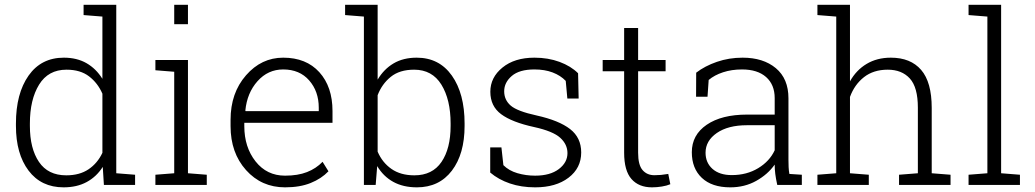

<svg xmlns="http://www.w3.org/2000/svg" viewBox="-20 -782 4378 812"><path d="M414.6 -76.2Q388.2 -34.7 346.7 -12.2Q305.2 10.3 249 10.3Q154.3 10.3 100.8 -60.5Q47.4 -131.3 47.4 -249.5V-259.8Q47.4 -386.2 100.8 -462.2Q154.3 -538.1 250 -538.1Q305.2 -538.1 345.7 -514.9Q386.2 -491.7 413.1 -448.7V-711.9L333.5 -718.3V-761.7H413.1H471.7V-49.3L551.3 -43V0H419.4ZM106.4 -249.5Q106.4 -153.8 144.8 -97.2Q183.1 -40.5 260.3 -40.5Q316.4 -40.5 354.2 -65.9Q392.1 -91.3 413.1 -135.7V-385.7Q393.6 -430.7 356.7 -459Q319.8 -487.3 261.2 -487.3Q184.1 -487.3 145.3 -424.1Q106.4 -360.8 106.4 -259.8Z M637.2 -43 716.8 -49.3V-478.5L637.2 -484.9V-528.3H774.9V-49.3L854.5 -43V0H637.2ZM774.9 -679.7H716.8V-761.7H774.9Z M1185.5 10.3Q1085.9 10.3 1020.5 -62.7Q955.1 -135.7 955.1 -248.5V-275.4Q955.1 -388.7 1020.3 -463.4Q1085.4 -538.1 1177.7 -538.1Q1274.9 -538.1 1330.6 -476.6Q1386.2 -415 1386.2 -312.5V-262.7H1013.2V-248.5Q1013.2 -159.7 1060.8 -99.4Q1108.4 -39.1 1185.5 -39.1Q1239.7 -39.1 1278.3 -54.2Q1316.9 -69.3 1344.2 -97.7L1369.1 -57.6Q1339.4 -26.4 1293.9 -8.1Q1248.5 10.3 1185.5 10.3ZM1177.7 -488.3Q1113.3 -488.3 1069.1 -438.7Q1024.9 -389.2 1017.6 -314.5L1018.6 -312H1328.1V-326.7Q1328.1 -395.5 1287.6 -441.9Q1247.1 -488.3 1177.7 -488.3Z M1944.8 -249.5Q1944.8 -130.9 1891.1 -60.3Q1837.4 10.3 1743.2 10.3Q1685.1 10.3 1643.1 -12.9Q1601.1 -36.1 1575.2 -79.6L1568.8 0H1519V-711.9L1439.5 -718.3V-761.7H1577.1V-445.3Q1603.5 -489.7 1644.5 -513.9Q1685.5 -538.1 1742.2 -538.1Q1837.4 -538.1 1891.1 -462.2Q1944.8 -386.2 1944.8 -259.8ZM1885.7 -259.8Q1885.7 -360.8 1846.7 -424.1Q1807.6 -487.3 1731.4 -487.3Q1669.9 -487.3 1632.6 -457Q1595.2 -426.8 1577.1 -379.4V-140.6Q1596.7 -94.7 1635.5 -67.6Q1674.3 -40.5 1732.4 -40.5Q1808.6 -40.5 1847.2 -97.2Q1885.7 -153.8 1885.7 -249.5Z M2427.2 -365.2H2379.4L2372.6 -439.9Q2350.6 -462.9 2317.1 -475.6Q2283.7 -488.3 2240.2 -488.3Q2176.3 -488.3 2144.3 -460.7Q2112.3 -433.1 2112.3 -396Q2112.3 -359.4 2139.9 -335.4Q2167.5 -311.5 2250 -293.5Q2344.2 -272.5 2391.1 -236.1Q2438 -199.7 2438 -137.2Q2438 -71.3 2384.5 -30.5Q2331.1 10.3 2243.2 10.3Q2184.6 10.3 2136.5 -6.1Q2088.4 -22.5 2053.2 -52.2V-158.7H2100.6L2108.9 -83.5Q2132.3 -60.1 2168.2 -49.6Q2204.1 -39.1 2243.2 -39.1Q2306.6 -39.1 2343.3 -66.9Q2379.9 -94.7 2379.9 -134.3Q2379.9 -171.4 2349.4 -199.2Q2318.8 -227.1 2239.3 -244.6Q2145 -265.1 2099.4 -299.1Q2053.7 -333 2053.7 -394Q2053.7 -454.6 2105 -496.3Q2156.2 -538.1 2240.2 -538.1Q2298.3 -538.1 2346.4 -520.3Q2394.5 -502.4 2424.8 -472.2Z M2678.7 -663.6V-528.3H2794.9V-480.5H2678.7V-136.2Q2678.7 -84.5 2697.5 -62.7Q2716.3 -41 2747.6 -41Q2761.7 -41 2775.1 -42.2Q2788.6 -43.5 2806.2 -46.4L2814.9 -2.9Q2800.3 3.4 2779.3 6.8Q2758.3 10.3 2737.3 10.3Q2681.6 10.3 2650.6 -24.9Q2619.6 -60.1 2619.6 -136.2V-480.5H2528.8V-528.3H2619.6V-663.6Z M3267.1 0Q3261.2 -26.9 3258.8 -46.4Q3256.3 -65.9 3256.3 -85.9Q3227.1 -44.4 3178.2 -17.1Q3129.4 10.3 3068.4 10.3Q2990.7 10.3 2948.2 -29.8Q2905.8 -69.8 2905.8 -138.2Q2905.8 -211.4 2968.8 -254.4Q3031.7 -297.4 3139.6 -297.4H3256.3V-367.2Q3256.3 -423.8 3220 -456.1Q3183.6 -488.3 3118.2 -488.3Q3074.2 -488.3 3037.8 -476.3Q3001.5 -464.4 2977.1 -443.8L2972.2 -373H2923.8L2924.3 -474.6Q2960.9 -502.9 3012 -520.5Q3063 -538.1 3120.6 -538.1Q3208 -538.1 3261.2 -493.7Q3314.5 -449.2 3314.5 -366.2V-106.4Q3314.5 -90.3 3315.2 -75.4Q3315.9 -60.5 3318.4 -46.4L3371.1 -43V0ZM3074.7 -41.5Q3138.2 -41.5 3186.5 -70.8Q3234.9 -100.1 3256.3 -146.5V-252.4H3138.7Q3059.1 -252.4 3011.5 -219.5Q2963.9 -186.5 2963.9 -136.2Q2963.9 -93.8 2993.4 -67.6Q3022.9 -41.5 3074.7 -41.5Z M3437 -718.3V-761.7H3574.7V-438Q3601.1 -485.4 3645 -511.7Q3689 -538.1 3747.6 -538.1Q3831.1 -538.1 3875.7 -486.3Q3920.4 -434.6 3920.4 -325.7V-49.3L4000 -43V0H3782.2V-43L3861.8 -49.3V-326.7Q3861.8 -412.6 3827.9 -450Q3793.9 -487.3 3734.4 -487.3Q3674.3 -487.3 3634 -455.8Q3593.8 -424.3 3574.7 -372.1V-49.3L3654.3 -43V0H3437V-43L3516.6 -49.3V-711.9Z M4076.2 -718.3V-761.7H4213.9V-49.3L4293.5 -43V0H4076.2V-43L4155.8 -49.3V-711.9Z"/></svg>

Font: TypoPRO Roboto Slab
Style: Light
Weight: 300
Designer: Google
Version: Version 1.100263; 2013; ttfautohint (v0.94.20-1c74) -l 8 -r 